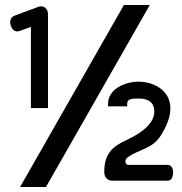

<svg xmlns="http://www.w3.org/2000/svg" viewBox="-20 -672 724 764"><path d="M23 -570C27 -558 37 -541 59 -549L103 -565V-242H171V-616C171 -635 156 -653 133 -645L39 -610C22 -604 17 -588 23 -570ZM60 72H163L576 -652H473ZM395 15C396 33 407 47 427 47H647C666 47 669 24 669 14C669 4 665 -16 647 -16H491C483 -16 479 -22 479 -30C479 -36 482 -41 487 -45C536 -81 586 -77 622 -136C684 -236 657 -298 608 -327C584 -341 556 -347 532 -347C476 -347 410 -317 410 -259V-249H486V-259C486 -278 502 -280 532 -280C572 -280 594 -263 594 -228C594 -190 562 -151 480 -113C436 -92 393 -66 395 15Z"/></svg>

Font: Charger Pro
Style: ExBdExt
Weight: 400
Designer: Jasper
Foundry: Cannot Into Space Fonts
Version: Version 1.09